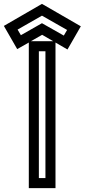

<svg xmlns="http://www.w3.org/2000/svg" viewBox="-118 -973 438 993"><path d="M99 -953 300 -837 231 -717 169 -753V0H31V-753L-29 -719L-98 -839ZM83 -52H117V-708H83ZM99 -892 -27 -820 -10 -791 99 -853 212 -789 229 -818ZM42 -760H157L100 -793Z"/></svg>

Font: Aurach Bi
Style: Regular
Weight: 400
Designer: Peter Wiegel
Foundry: Peter Wiegel
Version: Version 1.002